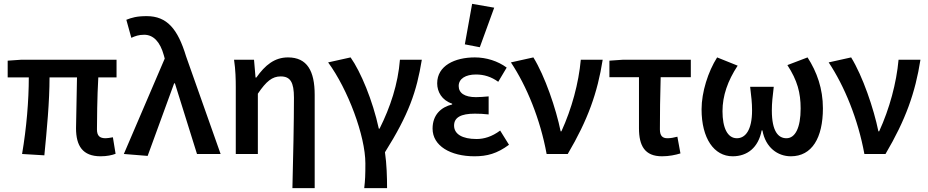

<svg xmlns="http://www.w3.org/2000/svg" viewBox="-20 -802 4833 1000"><path d="M130 -399C130 -278 118 -135 95 0L211 7C224 -126 238 -272 238 -399H381C380 -304 376 -174 376 -134C376 -43 410 12 504 12C537 12 564 6 582 -1L568 -87C551 -84 539 -82 530 -82C500 -82 485 -94 485 -128C485 -163 486 -300 492 -399H587V-491H92L20 -486V-399Z M749 10 887 -368H891L1006 0H1129L949 -509C906 -651 850 -718 744 -718C692 -718 666 -710 638 -699L664 -605C684 -614 702 -621 731 -621C779 -621 814 -584 833 -515L838 -497L625 0Z M1208 -348V0H1323V-314C1367 -379 1398 -404 1442 -404C1492 -404 1511 -374 1511 -293C1511 -166 1507 21 1503 178H1619V-308C1619 -432 1580 -503 1480 -503C1410 -503 1361 -463 1315 -398H1311L1303 -491H1199C1207 -438 1208 -387 1208 -348Z M1883 49C1883 110 1882 135 1877 178H1996C1996 122 1994 51 1985 -9C2109 -206 2150 -325 2177 -491H2063C2053 -364 2013 -244 1957 -132H1953C1921 -279 1859 -428 1806 -503L1689 -477C1792 -337 1883 -94 1883 49Z M2451 12C2517 12 2569 -2 2631 -48L2585 -122C2542 -90 2501 -78 2462 -78C2387 -78 2345 -104 2345 -148C2345 -190 2380 -210 2453 -210C2475 -210 2500 -209 2525 -206V-300C2501 -298 2479 -296 2459 -296C2399 -296 2369 -318 2369 -354C2369 -392 2405 -414 2459 -414C2501 -414 2539 -402 2575 -376L2619 -450C2573 -484 2513 -503 2453 -503C2349 -503 2257 -460 2257 -368C2257 -324 2281 -280 2335 -262V-258C2277 -244 2233 -204 2233 -132C2233 -42 2327 12 2451 12ZM2401 -571 2479 -556 2554 -762 2439 -782Z M2641 -477C2723 -354 2794 -181 2827 0H2937C3042 -178 3092 -319 3119 -491H3005C2994 -369 2958 -236 2904 -118H2900C2876 -236 2818 -406 2758 -503Z M3154 -400H3308V-134C3308 -43 3338 12 3428 12C3465 12 3498 5 3524 -3L3508 -90C3489 -85 3473 -82 3456 -82C3431 -82 3417 -94 3417 -128C3417 -206 3418 -302 3421 -400H3578V-491H3226L3154 -486Z M3634 -233C3634 -81 3699 12 3796 12C3872 12 3930 -33 3947 -123H3951C3967 -33 4031 12 4099 12C4209 12 4266 -84 4266 -238C4266 -340 4235 -427 4186 -503L4081 -463C4133 -383 4150 -319 4150 -237C4150 -137 4122 -82 4076 -82C4034 -82 4000 -117 4000 -227C4000 -268 4004 -298 4010 -350H3887C3893 -298 3897 -268 3897 -227C3897 -124 3862 -82 3818 -82C3769 -82 3743 -136 3743 -223C3743 -303 3770 -381 3822 -460L3715 -503C3668 -429 3634 -322 3634 -233Z M4296 -477C4378 -354 4449 -181 4482 0H4592C4697 -178 4747 -319 4774 -491H4660C4649 -369 4613 -236 4559 -118H4555C4531 -236 4473 -406 4413 -503Z"/></svg>

Font: DAIFUKU Sans Semibold
Style: Regular
Weight: 600
Designer: Original font ‘Source Sans 3’ : Paul D. Hunt
Foundry: Daifuku
Version: Version 1.000